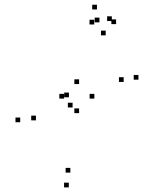

<svg xmlns="http://www.w3.org/2000/svg" viewBox="-20 -772 660 812"><path d="M379 -355V-375H359V-355ZM314.5 -416.5V-436.5H294.5V-416.5ZM251 -355V-375H231V-355ZM287 -317.5V-337.5H267V-317.5ZM271.5 -360.5V-380.5H251.5V-360.5ZM314.5 -293.5V-313.5H294.5V-293.5ZM565.5 -435V-455H545.5V-435ZM453 -683V-703H433V-683ZM400.5 -677.5V-697.5H380.5V-677.5ZM427 -622.5V-642.5H407V-622.5ZM503 -425.5V-445.5H483V-425.5ZM277.5 -42V-62H257.5V-42ZM132 -263V-283H112V-263ZM378.5 -668.5V-688.5H358.5V-668.5ZM471 -670V-690H451V-670ZM390 -732V-752H370V-732ZM65.5 -255V-275H45.5V-255ZM271 20.5V0.5H251V20.5Z"/></svg>

Font: Monaspace Radon Dots Var
Style: Regular
Weight: 400
Designer: Riley Cran and the Lettermatic Team
Version: Version 1.100 (Monaspace Radon Dots)